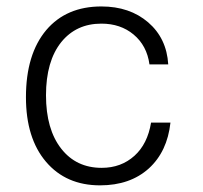

<svg xmlns="http://www.w3.org/2000/svg" viewBox="-20 -551 623 589"><path d="M443.4 -174.8Q432.6 -109.4 392.6 -73.2Q351.6 -36.1 292 -36.1Q213.9 -36.1 168 -94.7Q121.1 -154.3 121.1 -258.8Q121.1 -363.3 168 -421.9Q213.9 -478.5 291 -478.5Q349.6 -478.5 389.6 -445.3Q430.7 -411.1 438.5 -353.5H496.1Q491.2 -433.6 434.6 -482.4Q377.9 -531.2 291 -531.2Q183.6 -531.2 122.1 -459Q59.6 -384.8 59.6 -252.9Q59.6 -127 121.1 -54.7Q182.6 17.6 287.1 17.6Q378.9 17.6 436.5 -34.2Q493.2 -85.9 502.9 -174.8Z"/></svg>

Font: Dotum
Style: Regular
Weight: 400
Version: Version 2.21